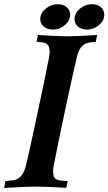

<svg xmlns="http://www.w3.org/2000/svg" viewBox="-33 -902 521 923"><path d="M-13.2 1.5 -6.8 -31.7 29.3 -35.2Q76.7 -41 92.8 -109.4Q111.3 -189 149.4 -367.9Q187.5 -546.9 203.1 -627.4Q205.6 -640.6 205.6 -653.8Q205.6 -694.3 173.8 -697.8L142.6 -701.2L149.4 -733.9Q242.7 -727.5 288.6 -727.5Q338.9 -727.5 434.1 -733.9L427.7 -701.2L398.4 -697.8Q373.5 -694.8 358.6 -677.2Q343.8 -659.7 335.4 -623Q316.4 -543.5 278.3 -364.3Q240.2 -185.1 225.1 -105Q222.2 -90.8 222.2 -78.1Q222.2 -71.3 223.1 -65.7Q224.1 -60.1 224.9 -55.9Q225.6 -51.8 229 -48.3Q232.4 -44.9 233.9 -42.7Q235.4 -40.5 240.7 -38.8Q246.1 -37.1 248 -36.1Q250 -35.2 257.8 -34.4Q265.6 -33.7 267.8 -33.4Q270 -33.2 279.8 -32.5Q289.6 -31.7 292.5 -31.7L285.6 1Q190.9 -4.9 139.2 -4.9Q90.3 -4.9 -13.2 1.5ZM243.7 -881.8Q271 -881.8 287.6 -867.7Q304.2 -853.5 304.2 -831.5Q304.2 -803.2 278.8 -781.5Q253.4 -759.8 221.7 -759.8Q194.8 -759.8 177.7 -773.9Q160.6 -788.1 160.6 -810.1Q160.6 -838.4 186.5 -860.1Q212.4 -881.8 243.7 -881.8ZM408.2 -881.8Q435.1 -881.8 451.7 -867.7Q468.3 -853.5 468.3 -831.5Q468.3 -803.2 442.9 -781.5Q417.5 -759.8 386.2 -759.8Q359.4 -759.8 342.3 -773.9Q325.2 -788.1 325.2 -810.1Q325.2 -838.4 350.8 -860.1Q376.5 -881.8 408.2 -881.8Z"/></svg>

Font: Flanker
Style: Bold Italic
Weight: 700
Italic angle: -12°
Designer: Flanker
Version: Version 2.000